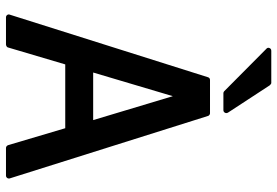

<svg xmlns="http://www.w3.org/2000/svg" viewBox="-166 -784 949 658"><g transform="rotate(90 309.0 -454.5)"><path d="M39.1 0Q33.7 0 30.8 -4.2Q27.8 -8.3 29.8 -13.2L244.1 -691.9Q246.1 -699.2 253.9 -699.2H368.2Q370.6 -699.2 373.5 -697Q376.5 -694.8 377 -691.9L590.8 -13.2Q592.3 -8.3 589.4 -4.2Q586.4 0 581.1 0H486.8Q480.5 0 477.1 -6.8L418.9 -203.1H200.2L142.1 -6.8Q141.6 -3.9 138.2 -2Q134.8 0 131.8 0ZM309.1 -571.8 228 -298.8H391.1ZM147 -892.1Q141.6 -896.5 144 -902.8Q146.5 -909.2 153.8 -909.2H264.2Q265.6 -909.2 268.3 -907.2Q271 -905.3 272 -903.8L365.2 -761.2Q368.7 -755.4 365.7 -750.2Q362.8 -745.1 356.9 -745.1H298.8Q294.9 -745.1 292 -748Z"/></g></svg>

Font: Fragment Mono SemBd
Style: Regular
Weight: 600
Designer: Wei Huang based on Nimbus Sans by URW Studio, based on Helvetica by Max Miedinger.
Foundry: Wei Huang
Version: Version 1.011